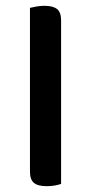

<svg xmlns="http://www.w3.org/2000/svg" viewBox="-20 -634 314 660"><path d="M190 -2Q183 1 169.5 3.5Q156 6 141 6Q110 6 96.5 -5.5Q83 -17 83 -44V-607Q91 -609 104.5 -611.5Q118 -614 133 -614Q162 -614 176 -603Q190 -592 190 -564V-2Z"/></svg>

Font: Baloo Bhai 2 Medium
Style: Regular
Weight: 500
Designer: Supriya Tembe, Noopur Datye and Ek Type
Foundry: Ek Type
Version: Version 1.640;PS 1.000;hotconv 16.6.51;makeotf.lib2.5.65220;